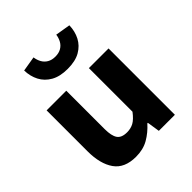

<svg xmlns="http://www.w3.org/2000/svg" viewBox="-207 -873 1015 1015"><g transform="rotate(-45 300.0 -365.5)"><path d="M223 12Q138 12 100 -42Q62 -96 62 -190V-496H209V-209Q209 -159 224.5 -136Q240 -113 281 -113Q309 -113 331 -125Q353 -137 378 -170V-496H525V0H405L394 -71H390Q357 -34 317 -11Q277 12 223 12ZM296 -572Q239 -572 202 -593Q165 -614 146.5 -649.5Q128 -685 127 -729L211 -743Q214 -721 224 -703Q234 -685 252 -674.5Q270 -664 296 -664Q322 -664 340 -674.5Q358 -685 368 -703Q378 -721 381 -743L465 -729Q464 -685 445.5 -649.5Q427 -614 390.5 -593Q354 -572 296 -572Z"/></g></svg>

Font: Source Code Pro ExtraLight
Style: Bold
Weight: 700
Monospace: yes
Version: Version 1.018;hotconv 1.0.116;makeotfexe 2.5.65601